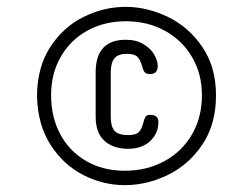

<svg xmlns="http://www.w3.org/2000/svg" viewBox="-20 -640 660 560"><path d="M88 -358Q88 -443 126 -502Q164 -561 223.5 -590.5Q283 -620 346 -620Q409 -620 470 -590.5Q531 -561 570.5 -502.5Q610 -444 610 -362Q610 -277 570 -218Q530 -159 469 -129.5Q408 -100 344 -100Q281 -100 223 -129.5Q165 -159 127.5 -217.5Q90 -276 88 -358ZM569 -362Q569 -424 540.5 -473Q512 -522 461.5 -550Q411 -578 347 -578Q284 -578 234.5 -550.5Q185 -523 157 -474Q129 -425 129 -362Q129 -299 155.5 -249Q182 -199 231 -170.5Q280 -142 344 -142Q408 -142 459.5 -170Q511 -198 540 -248Q569 -298 569 -362ZM259 -300V-429Q259 -524 347 -524Q378 -524 399 -511Q420 -498 430 -480.5Q440 -463 440 -448Q440 -424 418 -424Q406 -424 401.5 -430Q397 -436 394 -449Q389 -466 380.5 -474.5Q372 -483 349 -483Q325 -483 314 -470Q303 -457 303 -429V-300Q303 -271 314 -258.5Q325 -246 354 -246Q377 -246 385.5 -255.5Q394 -265 398 -282Q401 -294 404.5 -299.5Q408 -305 418 -305Q442 -305 442 -284Q442 -251 418 -228.5Q394 -206 353 -206Q311 -206 285 -229Q259 -252 259 -300Z"/></svg>

Font: Dancing Script
Style: Bold
Weight: 700
Designer: Pablo Impallari
Foundry: Pablo Impallari
Version: Version 2.000